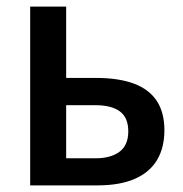

<svg xmlns="http://www.w3.org/2000/svg" viewBox="-20 -561 555 581"><path d="M180.2 -325.2H270Q339.4 -325.2 385.5 -307.9Q431.6 -290.5 454.6 -255.4Q477.5 -220.2 477.5 -167Q477.5 -114.3 455.3 -76.9Q433.1 -39.6 387.9 -19.8Q342.8 0 273.9 0H71.3V-541H180.2ZM368.2 -163.6Q368.2 -204.6 343 -223.6Q317.9 -242.7 268.1 -242.7H180.2V-82H269Q314.9 -82 341.6 -101.8Q368.2 -121.6 368.2 -163.6Z"/></svg>

Font: Open Sans SemiCondensed SemiBold
Style: Regular
Weight: 600
Width: 4
Designer: Monotype Design Team
Foundry: Monotype Imaging Inc.
Version: Version 3.000